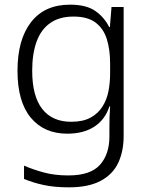

<svg xmlns="http://www.w3.org/2000/svg" viewBox="-20 -563 636 823"><path d="M280 -543Q350 -543 388.5 -516Q427 -489 448 -447H451L458 -533H510V20Q510 86 486.5 135.5Q463 185 411 212.5Q359 240 275 240Q213 240 167 230Q121 220 83 204V147Q122 164 168.5 176.5Q215 189 273 189Q368 189 408.5 143.5Q449 98 449 22V-14Q449 -39 449.5 -59.5Q450 -80 452 -107H449Q431 -51 385 -20.5Q339 10 268 10Q169 10 112 -58.5Q55 -127 55 -260Q55 -393 113 -468Q171 -543 280 -543ZM295 -492Q235 -492 195.5 -464.5Q156 -437 137 -385Q118 -333 118 -260Q118 -151 161 -96Q204 -41 285 -41Q336 -41 368.5 -59Q401 -77 419.5 -106.5Q438 -136 445 -172.5Q452 -209 452 -248V-291Q452 -350 438 -395Q424 -440 390 -466Q356 -492 295 -492Z"/></svg>

Font: Noto Sans Hebrew Thin Light
Style: Regular
Weight: 300
Version: Version 3.001